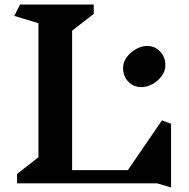

<svg xmlns="http://www.w3.org/2000/svg" viewBox="-20 -806 829 844"><path d="M671 0H55V-41L149 -115V-704L43 -736L68 -786H392V-745L297 -671V-58H542L692 -277L732 -262V18ZM707 -519Q707 -494 690.5 -471.5Q674 -449 649.5 -436Q625 -423 602 -423Q567 -423 544 -447Q521 -471 521 -507Q521 -533 537.5 -555Q554 -577 578.5 -590.5Q603 -604 626 -604Q661 -604 684 -579.5Q707 -555 707 -519Z"/></svg>

Font: Inknut Antiqua SemiBold
Style: Regular
Weight: 600
Designer: Claus Eggers Sørensen
Foundry: Claus Eggers Sørensen
Version: Version 1.003; ttfautohint (v1.8.2) -l 8 -r 50 -G 200 -x 14 